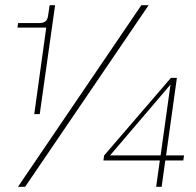

<svg xmlns="http://www.w3.org/2000/svg" viewBox="-20 -717 751 737"><path d="M111.5 -279H132.5L191.5 -697H170.5L164.5 -656C161.5 -636 150.5 -628.5 131 -628.5H49.5L47 -611H157.5ZM49 0H76.5L550.5 -697H522.5ZM377 -101H593.5L579.5 0H600.5L614.5 -101H683.5L686.5 -120.5H617.5L659 -418H636L379.5 -120ZM402.5 -120.5 634.5 -392.5 596.5 -120.5Z"/></svg>

Font: HK Grotesk ExtraLight
Style: Italic
Weight: 200
Italic angle: -16°
Designer: Alfredo Marco Pradil
Foundry: Hanken Design Co.
Version: Version 3.001;FEAKit 1.0